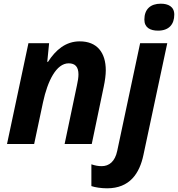

<svg xmlns="http://www.w3.org/2000/svg" viewBox="-20 -780 964 1040"><path d="M836 -614C896 -614 924 -649 924 -701C924 -745 890 -760 851 -760C795 -760 762 -730 762 -674C762 -630 794 -614 836 -614ZM18 0H165L213 -226C238 -342 285 -437 352 -437C387 -437 405 -418 405 -377C405 -361 402 -341 397 -319L330 0H477L542 -311C549 -344 553 -375 553 -399C553 -495 506 -556 412 -556C336 -556 282 -510 240 -445H236L246 -546H134ZM560 240C683 240 736 159 757 59L886 -546H739L615 37C603 95 571 120 531 120C512 120 496 117 475 110V228C495 235 529 240 560 240Z"/></svg>

Font: Noto Sans
Style: Bold Italic
Weight: 700
Italic angle: -12°
Designer: Monotype Design Team
Foundry: Monotype Imaging Inc.
Version: Version 2.013